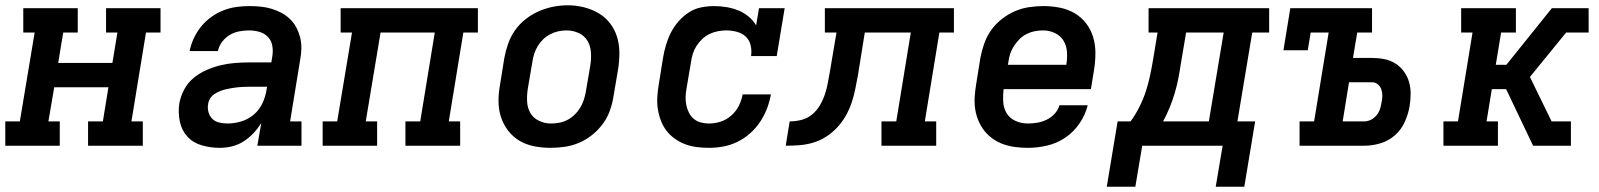

<svg xmlns="http://www.w3.org/2000/svg" viewBox="-27 -551 6047 726"><path d="M-7 0V-92H48L104 -428H61V-520H267V-428H212L193 -313H398L417 -428H374V-520H580V-428H525L470 -92H513V0H306V-92H362L383 -221H178L156 -92H199V0Z M803 8Q769 8 736 -1.5Q703 -11 681.5 -34.5Q660 -58 653 -91.5Q646 -125 651 -160Q656 -187 669.5 -212.5Q683 -238 705.5 -256.5Q728 -275 754.5 -286.5Q781 -298 808.5 -304.5Q836 -311 863 -313Q890 -315 917 -315H999L1003 -340Q1006 -359 1002.5 -378.5Q999 -398 986 -411.5Q973 -425 954 -430.5Q935 -436 915 -436Q897 -436 878 -432.5Q859 -429 842 -419Q825 -409 813 -393Q801 -377 797 -358H690Q695 -383 706 -406.5Q717 -430 733.5 -450.5Q750 -471 771.5 -486.5Q793 -502 817 -511.5Q841 -521 866 -524.5Q891 -528 915 -528Q937 -528 958 -526Q979 -524 999 -518Q1019 -512 1037 -502.5Q1055 -493 1069.5 -479Q1084 -465 1093.5 -447Q1103 -429 1108 -409Q1113 -389 1112.5 -367.5Q1112 -346 1108 -325L1070 -92H1113V0H946L961 -86Q948 -65 931 -47Q914 -29 893.5 -16Q873 -3 850 2.5Q827 8 804 8ZM834 -84Q859 -84 885.5 -92Q912 -100 933 -118Q954 -136 965.5 -161Q977 -186 981 -212L983 -223H917Q906 -223 894.5 -222.5Q883 -222 872 -221Q861 -220 850 -218Q839 -216 827.5 -213.5Q816 -211 805 -206.5Q794 -202 784 -195.5Q774 -189 767.5 -178.5Q761 -168 760 -157Q757 -142 761.5 -126.5Q766 -111 776.5 -101Q787 -91 802.5 -87.5Q818 -84 834 -84Z M1193 0V-92H1248L1304 -428H1261V-520H1780V-428H1725L1670 -92H1713V0H1506V-92H1562L1617 -428H1412L1356 -92H1399V0Z M2054 8Q2023 8 1992.5 2Q1962 -4 1937 -19Q1912 -34 1894 -57.5Q1876 -81 1867 -109.5Q1858 -138 1858 -169.5Q1858 -201 1864 -232L1880 -332Q1885 -359 1894.5 -386Q1904 -413 1920.5 -436.5Q1937 -460 1960.5 -478.5Q1984 -497 2010.5 -508.5Q2037 -520 2064.5 -525.5Q2092 -531 2120 -531Q2151 -531 2181 -523.5Q2211 -516 2236.5 -501Q2262 -486 2280 -462.5Q2298 -439 2306.5 -410.5Q2315 -382 2315 -350.5Q2315 -319 2310 -288L2293 -188Q2289 -161 2279.5 -134Q2270 -107 2253 -83.5Q2236 -60 2213 -41.5Q2190 -23 2163.5 -11.5Q2137 0 2109 4Q2081 8 2054 8ZM2056 -84Q2072 -84 2088 -87Q2104 -90 2118.5 -97.5Q2133 -105 2145.5 -117Q2158 -129 2166.5 -143Q2175 -157 2180 -172Q2185 -187 2188 -203L2205 -303Q2209 -328 2207.5 -352.5Q2206 -377 2194.5 -396.5Q2183 -416 2161.5 -426Q2140 -436 2115 -436Q2099 -436 2083.5 -432.5Q2068 -429 2053.5 -421.5Q2039 -414 2027 -402.5Q2015 -391 2006.5 -377Q1998 -363 1993 -347.5Q1988 -332 1986 -317L1969 -217Q1965 -193 1966 -168.5Q1967 -144 1978 -124.5Q1989 -105 2010.5 -94.5Q2032 -84 2056 -84Q2056 -84 2056 -84Q2056 -84 2056 -84Z M2654 8Q2630 8 2607 5Q2584 2 2563 -6Q2542 -14 2524 -27Q2506 -40 2493 -57Q2480 -74 2472 -95Q2464 -116 2460.5 -138.5Q2457 -161 2458.5 -185Q2460 -209 2464 -232L2480 -332Q2484 -356 2491 -380Q2498 -404 2509.5 -427Q2521 -450 2538.5 -470Q2556 -490 2577.5 -504Q2599 -518 2624 -523Q2649 -528 2673 -528Q2697 -528 2720.5 -524Q2744 -520 2765 -511.5Q2786 -503 2803.5 -488.5Q2821 -474 2832 -455L2843 -520H2940L2910 -339H2813Q2816 -359 2811.5 -379Q2807 -399 2793.5 -412Q2780 -425 2760 -430.5Q2740 -436 2720 -436Q2704 -436 2688 -433Q2672 -430 2657 -423Q2642 -416 2629 -404Q2616 -392 2607 -378Q2598 -364 2593 -348.5Q2588 -333 2586 -317L2569 -217Q2566 -201 2565.5 -185Q2565 -169 2568 -154Q2571 -139 2578 -125Q2585 -111 2596.5 -101.5Q2608 -92 2623 -88Q2638 -84 2654 -84Q2676 -84 2698 -91Q2720 -98 2738 -114Q2756 -130 2766.5 -150.5Q2777 -171 2781 -194H2888Q2883 -166 2873 -140Q2863 -114 2847 -90Q2831 -66 2809 -46.5Q2787 -27 2761 -14.5Q2735 -2 2708 3Q2681 8 2654 8Z M2944 0 2959 -92Q2981 -92 3003 -97.5Q3025 -103 3043 -117.5Q3061 -132 3073 -152.5Q3085 -173 3092 -194Q3099 -215 3103 -236.5Q3107 -258 3111 -280L3136 -428H3092V-520H3580V-428H3525L3470 -92H3513V0H3306V-92H3362L3417 -428H3243L3217 -266Q3212 -240 3207 -214.5Q3202 -189 3193.5 -163.5Q3185 -138 3171.5 -114Q3158 -90 3139 -69.5Q3120 -49 3096.5 -34Q3073 -19 3047.5 -11.5Q3022 -4 2996 -2Q2970 0 2944 0Z M3860 8Q3836 8 3812.5 5Q3789 2 3767.5 -5.5Q3746 -13 3727.5 -26Q3709 -39 3695.5 -56Q3682 -73 3673 -94Q3664 -115 3660.5 -138Q3657 -161 3658.5 -184.5Q3660 -208 3664 -232L3680 -332Q3685 -359 3694.5 -386Q3704 -413 3720.5 -436.5Q3737 -460 3760.5 -478.5Q3784 -497 3810.5 -508.5Q3837 -520 3864.5 -524Q3892 -528 3919 -528Q3950 -528 3980.5 -522Q4011 -516 4036.5 -501Q4062 -486 4080 -462.5Q4098 -439 4106.5 -410.5Q4115 -382 4115 -350.5Q4115 -319 4110 -288L4098 -214H3768Q3765 -190 3766.5 -165.5Q3768 -141 3780 -122Q3792 -103 3813.5 -93.5Q3835 -84 3860 -84Q3877 -84 3895 -87Q3913 -90 3930 -98Q3947 -106 3960.5 -120.5Q3974 -135 3979 -153H4086Q4077 -117 4055 -84.5Q4033 -52 4001 -30.5Q3969 -9 3932.5 -0.5Q3896 8 3860 8ZM3784 -306H4005Q4009 -330 4007.5 -354Q4006 -378 3994.5 -397Q3983 -416 3962 -426Q3941 -436 3917 -436Q3901 -436 3885.5 -433Q3870 -430 3855 -422.5Q3840 -415 3828 -403Q3816 -391 3807 -377Q3798 -363 3793 -348Q3788 -333 3786 -317Z M4158 155 4199 -92H4248Q4267 -118 4281.5 -147Q4296 -176 4305.5 -205Q4315 -234 4321.5 -264.5Q4328 -295 4333 -325L4350 -428H4316V-520H4772V-428H4708L4652 -92H4719L4678 155H4570L4596 0H4292L4266 155ZM4371 -92H4544L4600 -428H4458L4438 -310Q4434 -282 4428.5 -254Q4423 -226 4415 -199Q4407 -172 4396 -145Q4385 -118 4371 -92Z M4887 0V-92H4942L4997 -428H4929L4918 -361H4826L4852 -520H5161V-428H5105L5089 -332H5160Q5184 -332 5207 -327.5Q5230 -323 5248.5 -311.5Q5267 -300 5280.5 -282Q5294 -264 5300.5 -242.5Q5307 -221 5307 -197Q5307 -173 5303 -149Q5298 -120 5285 -90.5Q5272 -61 5247.5 -39.5Q5223 -18 5192.5 -9Q5162 0 5132 0ZM5050 -92H5132Q5144 -92 5156.5 -98Q5169 -104 5178 -115Q5187 -126 5191 -138.5Q5195 -151 5197 -164Q5200 -176 5200 -189Q5200 -202 5196 -213.5Q5192 -225 5182.5 -232.5Q5173 -240 5160 -240H5074Z M5431 0V-92H5486L5541 -428H5498V-520H5705V-428H5649L5629 -306H5669L5841 -520H5980V-428H5895L5758 -260L5840 -92H5913V0H5770L5668 -214H5614L5594 -92H5637V0Z"/></svg>

Font: Iosevka Etoile SmBdObl
Style: Regular
Weight: 600
Italic angle: -9°
Designer: Belleve Invis
Foundry: Belleve Invis
Version: Version 15.5.2; ttfautohint (v1.8.4)